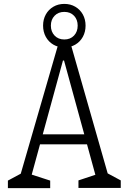

<svg xmlns="http://www.w3.org/2000/svg" viewBox="-20 -965 660 985"><path d="M20.5 -38.5 101.5 -82 78 -44.5 276.5 -730H345.5L540 -49L518.5 -83L599.5 -39.5V-1H382.5V-39.5L483.5 -73L474.5 -49L308.5 -654.5H303L136 -44.5L134 -72L237.5 -38.5V0H20.5ZM163 -276H454.5V-224.5H163ZM201 -833.5Q201 -865.5 215 -890.8Q229 -916 253.8 -930.5Q278.5 -945 310 -945Q341.5 -945 366.2 -930.5Q391 -916 405 -890.8Q419 -865.5 419 -833.5Q419 -801.5 405 -776Q391 -750.5 366.2 -736Q341.5 -721.5 310 -721.5Q278.5 -721.5 253.8 -736Q229 -750.5 215 -776Q201 -801.5 201 -833.5ZM378.5 -833.5Q378.5 -864.5 359.8 -884.2Q341 -904 310 -904Q279 -904 260 -884.2Q241 -864.5 241 -833.5Q241 -802.5 260 -782.5Q279 -762.5 310 -762.5Q341 -762.5 359.8 -782.5Q378.5 -802.5 378.5 -833.5Z"/></svg>

Font: Monaspace Xenon Var
Style: Regular
Weight: 400
Designer: Riley Cran and the Lettermatic Team
Version: Version 1.000 (Monaspace Xenon Var)